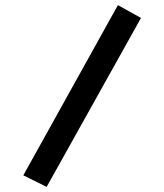

<svg xmlns="http://www.w3.org/2000/svg" viewBox="-20 -686 640 749"><path d="M162 43 71 -2 440 -666 530 -616Z"/></svg>

Font: Inconsolata Expanded SemiBold
Style: Regular
Weight: 600
Width: 7
Monospace: yes
Designer: Raph Levien, Cyreal, Brenton Simpson
Foundry: Raph Levien, Cyreal, Google
Version: Version 3.001; ttfautohint (v1.8.2.53-6de2)